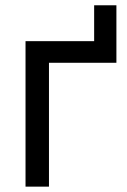

<svg xmlns="http://www.w3.org/2000/svg" viewBox="-20 -696 475 716"><path d="M331.1 -542.5V-676.3H414.1V-542.5ZM414.1 -542.5V-461.9H162.6V0H75.2V-542.5Z"/></svg>

Font: Inter 16pt
Style: Regular
Weight: 400
Version: Version 4.001;git-66647c0bb